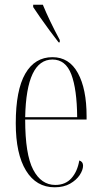

<svg xmlns="http://www.w3.org/2000/svg" viewBox="-20 -786 430 816"><path d="M212 10Q134 10 90.5 -61Q47 -132 47 -262Q47 -403 87.5 -473Q128 -543 203 -543Q274 -543 311 -475.5Q348 -408 348 -292V-278H87Q87 -130 121 -65Q155 0 215 0Q258 0 283.5 -28.5Q309 -57 317 -104Q333 -99 333 -82Q333 -64 319 -42.5Q305 -21 278 -5.5Q251 10 212 10ZM308 -288Q307 -407 283 -470Q259 -533 203 -533Q92 -533 87 -288ZM229 -606Q211 -629 190 -657.5Q169 -686 150.5 -712.5Q132 -739 121 -756V-766H162Q176 -732 193.5 -695.5Q211 -659 234 -616V-606Z"/></svg>

Font: Noto Serif Display ExtraCondensed ExtraLight
Style: Regular
Weight: 200
Width: 2
Designer: Monotype Design Team
Foundry: Monotype Imaging Inc.
Version: Version 2.009